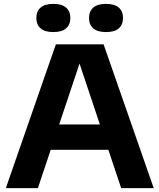

<svg xmlns="http://www.w3.org/2000/svg" viewBox="-20 -968 820 988"><path d="M10 0 267.5 -740H513L771 0H603.5L380.5 -667H398L175 0ZM198.5 -197 236.5 -327.5H543.5L581 -197ZM525.5 -803Q481.5 -803 459.8 -822.2Q438 -841.5 438 -875.5Q438 -909.5 459.8 -928.8Q481.5 -948 525.5 -948Q570 -948 591.5 -928.8Q613 -909.5 613 -875.5Q613 -841.5 591.5 -822.2Q570 -803 525.5 -803ZM254.5 -803Q210 -803 188.5 -822.2Q167 -841.5 167 -875.5Q167 -909.5 188.5 -928.8Q210 -948 254.5 -948Q298.5 -948 320.2 -928.8Q342 -909.5 342 -875.5Q342 -841.5 320.2 -822.2Q298.5 -803 254.5 -803Z"/></svg>

Font: Encode Sans SemiExpanded
Style: Bold
Weight: 700
Width: 6
Designer: Multiple Designers
Foundry: Impallari Type
Version: Version 3.002